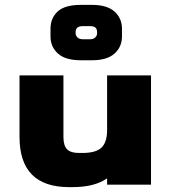

<svg xmlns="http://www.w3.org/2000/svg" viewBox="-20 -757 699 787"><path d="M599 -448V0H419V-26Q368 10 277 10H263Q60 10 60 -196V-448H240V-196Q240 -160 255 -145Q270 -130 304 -130H318Q373 -130 396 -152Q419 -174 419 -224V-448ZM480 -639V-608Q480 -565 449.5 -537.5Q419 -510 357 -510H311Q248 -510 217.5 -537.5Q187 -565 187 -608V-639Q187 -683 216.5 -710Q246 -737 311 -737H357Q419 -737 449.5 -709.5Q480 -682 480 -639ZM378 -621V-625Q378 -638 371 -644Q364 -650 348 -650H321Q305 -650 297.5 -644Q290 -638 290 -625V-621Q290 -611 297.5 -603.5Q305 -596 321 -596H348Q363 -596 370.5 -603.5Q378 -611 378 -621Z"/></svg>

Font: Dashboard
Style: Regular
Weight: 400
Designer: jaiki
Version: Version 1.000